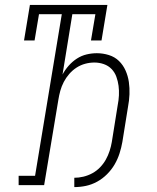

<svg xmlns="http://www.w3.org/2000/svg" viewBox="-20 -755 640 783"><path d="M283 8V-30Q301 -30 320 -34.5Q339 -39 356.5 -48.5Q374 -58 388 -72.5Q402 -87 411.5 -104Q421 -121 427 -139.5Q433 -158 436 -176L460 -326Q464 -346 465 -366Q466 -386 463.5 -405Q461 -424 454.5 -442Q448 -460 435 -473.5Q422 -487 403.5 -493.5Q385 -500 365 -500Q346 -500 327.5 -495Q309 -490 292.5 -479.5Q276 -469 262.5 -453.5Q249 -438 240 -420.5Q231 -403 226 -385Q221 -367 218 -348L160 0H56V-38H123L232 -697H139L121 -590H78L102 -735H418L394 -590H351L369 -697H275L235 -451Q245 -470 260 -487Q275 -504 293.5 -516Q312 -528 333 -533Q354 -538 375 -538Q400 -538 424 -530.5Q448 -523 465 -506.5Q482 -490 492 -467.5Q502 -445 505.5 -420.5Q509 -396 508 -370.5Q507 -345 502 -319L479 -176Q475 -153 467.5 -129.5Q460 -106 447.5 -84.5Q435 -63 416.5 -44.5Q398 -26 376 -14Q354 -2 330.5 3Q307 8 283 8Z"/></svg>

Font: Iosevka Curly Slab XLtEx
Style: Italic
Weight: 200
Width: 7
Italic angle: -9°
Monospace: yes
Designer: Belleve Invis
Foundry: Belleve Invis
Version: Version 11.1.0; ttfautohint (v1.8.3)